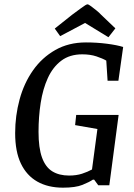

<svg xmlns="http://www.w3.org/2000/svg" viewBox="-20 -856 621 887"><path d="M271 11Q202 11 152.5 -17Q103 -45 76.5 -100.5Q50 -156 50 -241Q50 -321 70.5 -396.5Q91 -472 132.5 -531Q174 -590 235.5 -625Q297 -660 377 -660Q427 -660 473.5 -654Q520 -648 549 -639L527 -483H477L471 -576Q454 -586 425.5 -595.5Q397 -605 360 -605Q302 -605 263 -575.5Q224 -546 201 -495.5Q178 -445 168 -381Q158 -317 158 -247Q158 -173 174 -128.5Q190 -84 221.5 -64.5Q253 -45 299 -45Q333 -45 359 -53.5Q385 -62 405 -73L430 -260L327 -278L332 -325H528L485 0H434L415 -26H409Q393 -15 361 -2Q329 11 271 11ZM481 -684 373 -750 258 -689 233 -724 312 -787Q338 -806 352 -816.5Q366 -827 373.5 -831.5Q381 -836 384 -836Q389 -836 401 -827Q413 -818 426 -807.5Q439 -797 446 -789L513 -725Z"/></svg>

Font: Faustina Light Medium
Style: Italic
Weight: 500
Italic angle: -8°
Version: Version 1.200